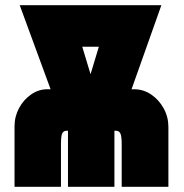

<svg xmlns="http://www.w3.org/2000/svg" viewBox="-20 -720 708 740"><path d="M497 -376H487L602 -700H56L175 -376H162Q129 -376 100 -356Q71 -336 53.5 -303.5Q36 -271 36 -233V0H215V-166Q215 -186 217 -196.5Q219 -207 224 -211.5Q229 -216 237 -216H242V0H421V-216H427Q439 -216 444 -205.5Q449 -195 449 -165V0H629V-231Q629 -269 611 -302Q593 -335 563 -355.5Q533 -376 497 -376ZM329 -434 297 -540H361Z"/></svg>

Font: Advent Pro Black
Style: Regular
Weight: 900
Version: Version 3.000